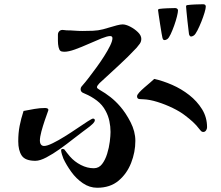

<svg xmlns="http://www.w3.org/2000/svg" viewBox="-20 -828 1040 905"><path d="M427 -261Q427 -254 415.5 -243Q404 -232 390.5 -222.5Q377 -213 371 -208Q353 -195 324 -172Q295 -149 262 -125.5Q229 -102 198.5 -86Q168 -70 147 -70Q99 -70 82.5 -94.5Q66 -119 66 -162Q66 -201 72.5 -234.5Q79 -268 91 -305Q117 -310 142.5 -314.5Q168 -319 193 -319Q198 -319 203 -317Q208 -315 208 -309Q208 -307 206 -303Q200 -287 191 -260.5Q182 -234 175 -208Q168 -182 168 -164Q168 -154 173 -147Q178 -140 188 -140Q202 -140 228.5 -153Q255 -166 285.5 -185Q316 -204 344.5 -223.5Q373 -243 393.5 -256Q414 -269 418 -269Q427 -269 427 -261ZM646 -645Q646 -632 639 -622Q632 -612 624 -603Q583 -559 538 -518Q493 -477 449 -436Q446 -432 441.5 -427Q437 -422 437 -417Q437 -413 441.5 -410Q446 -407 449 -405Q477 -389 500.5 -370.5Q524 -352 545 -328Q573 -296 595.5 -252Q618 -208 618 -164Q618 -111 598 -60Q578 -9 538.5 24Q499 57 438 57Q402 57 370.5 35.5Q339 14 316 -18Q293 -50 279 -80Q276 -87 272 -100Q268 -113 268 -120Q268 -126 277 -126Q279 -126 283 -124Q290 -115 296.5 -106.5Q303 -98 310 -90Q331 -66 361 -50.5Q391 -35 422 -35Q446 -35 461 -54.5Q476 -74 485 -103Q494 -132 497.5 -160.5Q501 -189 501 -206Q501 -232 495.5 -257.5Q490 -283 478 -305Q463 -334 436.5 -354Q410 -374 381 -386Q375 -388 369 -391.5Q363 -395 361 -401Q360 -403 360 -407Q360 -414 363.5 -419Q367 -424 371 -428Q381 -439 397.5 -460.5Q414 -482 433.5 -508.5Q453 -535 470.5 -562.5Q488 -590 499 -612.5Q510 -635 510 -648Q510 -658 499 -658Q486 -658 458.5 -647Q431 -636 397.5 -621Q364 -606 333.5 -595Q303 -584 283 -584Q270 -584 264.5 -588.5Q259 -593 256 -606Q253 -620 253 -635Q253 -650 253 -664Q253 -674 259 -680.5Q265 -687 275 -687Q280 -687 285 -686Q290 -685 294 -685Q313 -685 331.5 -683.5Q350 -682 369 -682Q393 -682 418 -683Q443 -684 466 -690Q478 -693 495.5 -698.5Q513 -704 530.5 -708.5Q548 -713 558 -713Q573 -713 593.5 -702.5Q614 -692 630 -676.5Q646 -661 646 -645ZM956 -228Q956 -220 951 -213Q946 -206 938 -206Q932 -206 928 -210Q924 -214 921 -218Q906 -238 889 -253.5Q872 -269 852 -284Q829 -302 794 -319Q759 -336 722 -347.5Q685 -359 656 -360Q649 -360 637.5 -361Q626 -362 626 -374Q626 -381 636 -392Q646 -403 660.5 -415.5Q675 -428 688 -439Q701 -450 707 -456Q748 -447 791.5 -428Q835 -409 872 -380Q909 -351 932.5 -313Q956 -275 956 -228ZM819 -779Q819 -770 814 -750Q809 -730 801 -707.5Q793 -685 784.5 -667Q776 -649 769 -644Q762 -639 756 -639Q751 -639 749.5 -641.5Q748 -644 746 -648Q745 -652 741.5 -671.5Q738 -691 734.5 -715Q731 -739 728 -758Q725 -777 725 -780Q725 -785 731 -786Q745 -788 768.5 -789Q792 -790 806 -790Q811 -790 815 -787Q819 -784 819 -779ZM950 -797Q950 -788 944 -768Q938 -748 929 -725.5Q920 -703 910.5 -684.5Q901 -666 894 -661Q892 -660 888.5 -658Q885 -656 881 -656Q876 -656 874.5 -659Q873 -662 871 -666Q871 -668 868.5 -686.5Q866 -705 863.5 -729.5Q861 -754 859 -774Q857 -794 857 -798Q857 -803 863 -804Q877 -806 899.5 -807Q922 -808 937 -808Q950 -808 950 -797Z"/></svg>

Font: Kaisei Opti
Style: Bold
Weight: 700
Designer: Font-Kai, 金井和夫
Foundry: KAZUO KANAI
Version: Version 5.003